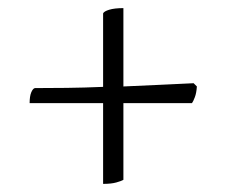

<svg xmlns="http://www.w3.org/2000/svg" viewBox="-20 -510 556 473"><path d="M234 -57V-256H53Q53 -273 57 -282.5Q61 -292 66 -293Q101 -293 144 -293.5Q187 -294 234 -296V-477Q236 -482 249 -486Q262 -490 284 -490V-297Q329 -299 373 -301Q417 -303 457 -305L465 -297Q464 -281 460 -270.5Q456 -260 453 -256H284V-67Q279 -64 266.5 -60.5Q254 -57 234 -57Z"/></svg>

Font: Texturina Thin
Style: Regular
Weight: 100
Designer: Guillermo Torres Carreño
Foundry: Omnibus-Type
Version: Version 1.002; ttfautohint (v1.8.3)